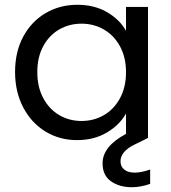

<svg xmlns="http://www.w3.org/2000/svg" viewBox="-20 -577 716 803"><path d="M543 145Q571 145 608 132V192Q568 206 531 206Q480 206 444.5 181.5Q409 157 409 106Q409 35 507 -17V-102Q480 -54 426.5 -22.5Q373 9 302 9Q229 9 170 -27Q111 -63 77 -128Q43 -193 43 -276Q43 -360 77 -423.5Q111 -487 170.5 -522Q230 -557 303 -557Q375 -557 428 -526Q481 -495 507 -448V-548H599V0L544 27Q484 56 484 97Q484 120 500 132.5Q516 145 543 145ZM321 -71Q372 -71 414.5 -95.5Q457 -120 482 -166.5Q507 -213 507 -275Q507 -337 482 -383Q457 -429 414.5 -453.5Q372 -478 321 -478Q270 -478 228 -454Q186 -430 161 -384Q136 -338 136 -276Q136 -213 161 -166.5Q186 -120 228 -95.5Q270 -71 321 -71Z"/></svg>

Font: Fz Poppins
Style: Regular
Weight: 400
Designer: Ninad Kale (Devanagari), Jonny Pinhorn (Latin)
Foundry: Indian Type Foundry
Version: Vit hóa bi Vntype.Com & FontZin.Com